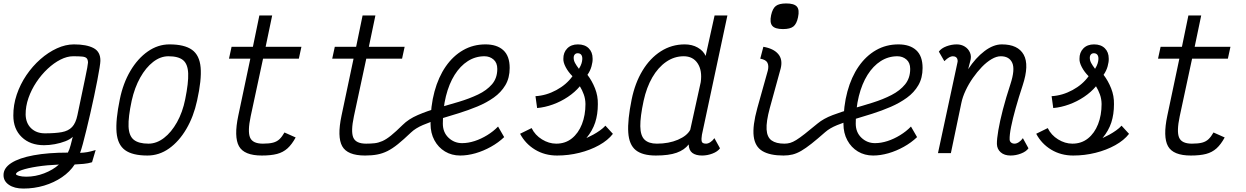

<svg xmlns="http://www.w3.org/2000/svg" viewBox="-21 -890 7241 1116"><path d="M115 206Q62.5 206 30.8 184.2Q-1 162.5 -0.5 127Q-0.5 86.5 45 57.2Q90.5 28 174.8 12.5Q259 -3 373.5 -3Q383 -20.5 389.8 -47.2Q396.5 -74 402 -95Q387 -80 358.8 -69Q330.5 -58 297.8 -52Q265 -46 235 -46Q154.5 -46 105.5 -93Q56.5 -140 56.5 -218Q56 -279.5 76.2 -339.8Q96.5 -400 132.2 -452.8Q168 -505.5 213.8 -545.8Q259.5 -586 309.8 -609Q360 -632 409 -632Q482 -632 522.8 -610.5Q563.5 -589 562.5 -536Q562.5 -526.5 557.8 -496.5Q553 -466.5 544.8 -423.8Q536.5 -381 526 -331Q515.5 -281 503.8 -230.2Q492 -179.5 481 -134Q470 -88.5 460.5 -53.5Q451 -18.5 444.5 -1.5Q467.5 -2.5 486.5 -5.8Q505.5 -9 535 -18L514 53Q492 60 464.5 62.5Q437 65 413 66Q385.5 108.5 339.2 140Q293 171.5 235.2 188.8Q177.5 206 115 206ZM132 137Q184.5 137 235.5 117.5Q286.5 98 321.5 66.5Q251 69.5 194.8 78.2Q138.5 87 105.5 98.5Q72.5 110 72 122Q72 127.5 89.5 132.2Q107 137 132 137ZM240 -115Q300.5 -115 338.5 -122Q376.5 -129 398 -151.8Q419.5 -174.5 429 -220.5Q458.5 -362 474.2 -436.5Q490 -511 490.5 -526.5Q490 -544.5 482.2 -552Q474.5 -559.5 456.2 -561.2Q438 -563 404 -563Q369 -563 330.5 -543.5Q292 -524 255.8 -490Q219.5 -456 190.5 -412.5Q161.5 -369 144.5 -320.5Q127.5 -272 128 -223.5Q129.5 -173.5 160.2 -144.2Q191 -115 240 -115Z M836 14Q749 14 705.8 -17.5Q662.5 -49 656.5 -120.8Q650.5 -192.5 675.5 -313Q694.5 -406.5 737 -478.2Q779.5 -550 838.2 -591Q897 -632 964 -632Q1051 -632 1095 -600.5Q1139 -569 1145.2 -497.5Q1151.5 -426 1124.5 -305Q1104.5 -212.5 1062 -140.2Q1019.5 -68 961.8 -27Q904 14 836 14ZM842 -55Q889 -55 932 -88Q975 -121 1007.8 -179.5Q1040.5 -238 1055.5 -313Q1075 -409 1072.8 -463.5Q1070.5 -518 1043 -540.5Q1015.5 -563 958 -563Q911.5 -563 869 -530Q826.5 -497 794 -439Q761.5 -381 744.5 -305Q724 -209.5 726.2 -154.8Q728.5 -100 756.8 -77.5Q785 -55 842 -55Z M1501 14Q1398 14 1368 -40.2Q1338 -94.5 1364 -217.5L1434 -549H1310L1325 -618H1449L1486.5 -800H1561L1523 -618H1731L1716 -549H1508L1436 -213.5Q1417.5 -126 1432.5 -90.5Q1447.5 -55 1507 -55Q1544 -55 1566.5 -61Q1589 -67 1604 -81.5Q1619 -96 1632.5 -120L1697.5 -91Q1675.5 -50.5 1650 -27.5Q1624.5 -4.5 1589 4.8Q1553.5 14 1501 14Z M2319 -163.5Q2353.5 -198 2407.2 -221.2Q2461 -244.5 2523 -262.2Q2585 -280 2646 -298.2Q2707 -316.5 2757.5 -340.5Q2808 -364.5 2838.8 -400.2Q2869.5 -436 2869.5 -489.5Q2869.5 -525.5 2847.5 -544.2Q2825.5 -563 2795 -563Q2742.5 -563 2698.2 -534.8Q2654 -506.5 2621.5 -454.8Q2589 -403 2571 -331Q2553 -259 2553 -171.5Q2553 -121 2586 -89.5Q2619 -58 2665 -58Q2700 -58 2737.8 -70.2Q2775.5 -82.5 2811.2 -104.5Q2847 -126.5 2874 -154.5L2909.5 -93Q2876 -61 2832.5 -36.8Q2789 -12.5 2742.8 0.8Q2696.5 14 2654 14Q2604.5 14 2565.5 -9.5Q2526.5 -33 2504 -74.8Q2481.5 -116.5 2481.5 -170.5Q2481.5 -273.5 2504.5 -358Q2527.5 -442.5 2570 -503.8Q2612.5 -565 2671 -598.5Q2729.5 -632 2801 -632Q2867.5 -632 2904.5 -598.2Q2941.5 -564.5 2941.5 -495Q2941.5 -437 2916.5 -395Q2891.5 -353 2849.2 -323Q2807 -293 2753.8 -271Q2700.5 -249 2644 -231.5Q2587.5 -214 2534 -198Q2480.5 -182 2437 -163.2Q2393.5 -144.5 2367.5 -119.5Q2324.5 -78.5 2292 -52.2Q2259.5 -26 2230.8 -11.8Q2202 2.5 2171.2 8.2Q2140.5 14 2101 14Q1998 14 1968 -40.2Q1938 -94.5 1964 -217.5L2034 -549H1910L1925 -618H2049L2086.5 -800H2161L2123 -618H2331L2316 -549H2108L2036 -213.5Q2017.5 -126 2032.5 -90.5Q2047.5 -55 2107 -55Q2134.5 -55 2156.5 -57.5Q2178.5 -60 2201 -69.8Q2223.5 -79.5 2251.5 -102Q2279.5 -124.5 2319 -163.5Z M3217 14Q3145.5 14 3089 -20.2Q3032.5 -54.5 3002 -112.5L3069 -145.5Q3089 -104.5 3129.2 -79.8Q3169.5 -55 3212 -55Q3265 -55 3303 -85.5Q3341 -116 3361.5 -168.2Q3382 -220.5 3382 -285.5Q3381.5 -315.5 3372.2 -341Q3363 -366.5 3349.5 -388.5Q3320.5 -354 3279.8 -326.8Q3239 -299.5 3192.8 -282.8Q3146.5 -266 3101 -262L3091.5 -331Q3154 -334.5 3213 -366.5Q3272 -398.5 3306.5 -447Q3282 -471.5 3267.2 -499.5Q3252.5 -527.5 3253.5 -548Q3253 -585 3276 -608.5Q3299 -632 3338 -632Q3378 -632 3400.8 -609.5Q3423.5 -587 3423.5 -550Q3424.5 -531 3417.2 -504.8Q3410 -478.5 3393.5 -455Q3420 -420.5 3437.5 -376.5Q3455 -332.5 3454 -284.5Q3454 -225.5 3438.5 -178Q3423 -130.5 3387.5 -87.5Q3406.5 -96 3427 -107.2Q3447.5 -118.5 3466.5 -132Q3485.5 -145.5 3498 -159.5L3541.5 -112Q3512.5 -74.5 3461.2 -46Q3410 -17.5 3346.8 -1.8Q3283.5 14 3217 14ZM3344 -490Q3355 -508 3359 -521.2Q3363 -534.5 3363.5 -545.5Q3364.5 -561.5 3358 -570.8Q3351.5 -580 3338 -580.5Q3327 -581 3320.2 -573.8Q3313.5 -566.5 3313.5 -554Q3313.5 -538.5 3321.5 -523.8Q3329.5 -509 3344 -490Z M4083 -55Q4095 -55 4108.2 -63.8Q4121.5 -72.5 4131.5 -87L4164 -28Q4150.5 -9 4120.5 2.5Q4090.5 14 4060 14Q4023.5 14 4003.2 -1.2Q3983 -16.5 3982 -50.5Q3957.5 -18.5 3912 -2.2Q3866.5 14 3791 14Q3713.5 14 3674.5 -17.2Q3635.5 -48.5 3630.8 -120Q3626 -191.5 3650.5 -312Q3670 -407.5 3713.5 -479.5Q3757 -551.5 3820 -591.8Q3883 -632 3959 -632Q4002 -632 4034.5 -613.5Q4067 -595 4080.5 -565L4132.5 -800H4207L4059 -107Q4055 -83.5 4057.5 -69.2Q4060 -55 4083 -55ZM3797 -55Q3866.5 -55 3919.5 -77.8Q3972.5 -100.5 3991 -135.5L4052 -412.5Q4061.5 -480 4034.2 -521.5Q4007 -563 3953 -563Q3898 -563 3851 -530.5Q3804 -498 3770.5 -440Q3737 -382 3720 -304Q3700 -211 3700.8 -156.2Q3701.5 -101.5 3725.5 -78.2Q3749.5 -55 3797 -55Z M4533 14Q4454 14 4410.5 -12Q4367 -38 4359.8 -98.5Q4352.5 -159 4381 -262L4442 -480Q4448.5 -507.5 4439.8 -525.2Q4431 -543 4398 -549L4416 -618Q4475 -608 4502.2 -576.2Q4529.5 -544.5 4517 -493L4453.5 -262Q4432 -183 4434.8 -137.8Q4437.5 -92.5 4463.8 -73.8Q4490 -55 4538 -55Q4556 -55 4571.8 -59.5Q4587.5 -64 4607.2 -76.2Q4627 -88.5 4656.5 -111.5Q4686 -134.5 4731 -172Q4766 -201 4818.8 -221Q4871.5 -241 4932.2 -258Q4993 -275 5052.5 -293.8Q5112 -312.5 5161 -337.8Q5210 -363 5239.8 -399.5Q5269.5 -436 5269.5 -489.5Q5269.5 -525.5 5247.5 -544.2Q5225.5 -563 5195 -563Q5142.5 -563 5098.2 -534.8Q5054 -506.5 5021.5 -454.8Q4989 -403 4971 -331Q4953 -259 4953 -171.5Q4953 -121 4986 -89.5Q5019 -58 5065 -58Q5100 -58 5137.8 -70.2Q5175.5 -82.5 5211.2 -104.5Q5247 -126.5 5274 -154.5L5309.5 -93Q5276 -61 5232.5 -36.8Q5189 -12.5 5142.8 0.8Q5096.5 14 5054 14Q5004.5 14 4965.5 -9.5Q4926.5 -33 4904 -74.8Q4881.5 -116.5 4881.5 -170.5Q4881.5 -273.5 4904.5 -358Q4927.5 -442.5 4970 -503.8Q5012.5 -565 5071 -598.5Q5129.5 -632 5201 -632Q5267.5 -632 5304.5 -598.2Q5341.5 -564.5 5341.5 -495Q5341.5 -437 5317 -394.8Q5292.5 -352.5 5250.5 -322Q5208.5 -291.5 5156.5 -269Q5104.5 -246.5 5048.5 -228.8Q4992.5 -211 4939.8 -195.5Q4887 -180 4844.2 -162.5Q4801.5 -145 4775.5 -122Q4729.5 -81.5 4696 -55Q4662.5 -28.5 4636.2 -13.2Q4610 2 4585.8 8Q4561.5 14 4533 14ZM4530 -721Q4484 -721 4468 -739.8Q4452 -758.5 4461 -801.5Q4469.5 -840.5 4488.5 -855.2Q4507.5 -870 4549 -870Q4595 -870 4611 -851.5Q4627 -833 4617.5 -789.5Q4609.5 -751 4590.5 -736Q4571.5 -721 4530 -721Z M5924.5 -87 5957 -28Q5943.5 -9 5913.5 2.5Q5883.5 14 5853 14Q5817 14 5795.8 -4.5Q5774.5 -23 5773.5 -53Q5773 -81.5 5781.8 -133Q5790.5 -184.5 5808.2 -253Q5826 -321.5 5852 -400.5Q5880 -486 5862.8 -524.5Q5845.5 -563 5796 -563Q5771 -563 5742.5 -546.2Q5714 -529.5 5686.2 -500.8Q5658.5 -472 5634 -437Q5609.5 -402 5591.8 -364.2Q5574 -326.5 5567 -292L5506 0H5431L5543 -521Q5543.5 -525 5544.8 -530Q5546 -535 5545 -539.5Q5544 -550.5 5536.8 -556.8Q5529.5 -563 5517 -563Q5508 -563 5496.2 -556.8Q5484.5 -550.5 5468 -534.5L5436 -590Q5450 -609.5 5480 -620.8Q5510 -632 5540 -632Q5566.5 -632 5587 -619.2Q5607.5 -606.5 5617.2 -584Q5627 -561.5 5618 -532.5L5606.5 -488Q5650 -554 5701.5 -593Q5753 -632 5802 -632Q5896 -632 5929.2 -572.2Q5962.5 -512.5 5923 -393Q5900 -323.5 5882.8 -262Q5865.5 -200.5 5856 -153Q5846.5 -105.5 5847.5 -79Q5848 -68 5856 -61.5Q5864 -55 5876 -55Q5888 -55 5901.2 -63.8Q5914.5 -72.5 5924.5 -87Z M6217 14Q6145.5 14 6089 -20.2Q6032.5 -54.5 6002 -112.5L6069 -145.5Q6089 -104.5 6129.2 -79.8Q6169.5 -55 6212 -55Q6265 -55 6303 -85.5Q6341 -116 6361.5 -168.2Q6382 -220.5 6382 -285.5Q6381.5 -315.5 6372.2 -341Q6363 -366.5 6349.5 -388.5Q6320.5 -354 6279.8 -326.8Q6239 -299.5 6192.8 -282.8Q6146.5 -266 6101 -262L6091.5 -331Q6154 -334.5 6213 -366.5Q6272 -398.5 6306.5 -447Q6282 -471.5 6267.2 -499.5Q6252.5 -527.5 6253.5 -548Q6253 -585 6276 -608.5Q6299 -632 6338 -632Q6378 -632 6400.8 -609.5Q6423.5 -587 6423.5 -550Q6424.5 -531 6417.2 -504.8Q6410 -478.5 6393.5 -455Q6420 -420.5 6437.5 -376.5Q6455 -332.5 6454 -284.5Q6454 -225.5 6438.5 -178Q6423 -130.5 6387.5 -87.5Q6406.5 -96 6427 -107.2Q6447.5 -118.5 6466.5 -132Q6485.5 -145.5 6498 -159.5L6541.5 -112Q6512.5 -74.5 6461.2 -46Q6410 -17.5 6346.8 -1.8Q6283.5 14 6217 14ZM6344 -490Q6355 -508 6359 -521.2Q6363 -534.5 6363.5 -545.5Q6364.5 -561.5 6358 -570.8Q6351.5 -580 6338 -580.5Q6327 -581 6320.2 -573.8Q6313.5 -566.5 6313.5 -554Q6313.5 -538.5 6321.5 -523.8Q6329.5 -509 6344 -490Z M6901 14Q6798 14 6768 -40.2Q6738 -94.5 6764 -217.5L6834 -549H6710L6725 -618H6849L6886.5 -800H6961L6923 -618H7131L7116 -549H6908L6836 -213.5Q6817.5 -126 6832.5 -90.5Q6847.5 -55 6907 -55Q6944 -55 6966.5 -61Q6989 -67 7004 -81.5Q7019 -96 7032.5 -120L7097.5 -91Q7075.5 -50.5 7050 -27.5Q7024.5 -4.5 6989 4.8Q6953.5 14 6901 14Z"/></svg>

Font: Victor Mono Thin
Style: Italic
Weight: 100
Italic angle: -12°
Monospace: yes
Designer: Rune Bjørnerås
Version: Version 1.561;gftools[0.9.30]